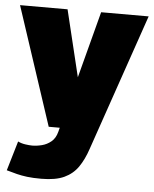

<svg xmlns="http://www.w3.org/2000/svg" viewBox="-61 -544 648 809"><g transform="rotate(5 263.0 -139.5)"><path d="M33 73Q47 80 64.5 82.5Q82 85 93 85Q113 85 134.5 79.5Q156 74 173.5 59.5Q191 45 198 18L334 -500H535L336 78Q321 123 299 155Q277 187 240.5 204Q204 221 144 221Q108 221 84 218Q60 215 40 210Q20 205 -4 198ZM-9 -500H192L313 0H156Z"/></g></svg>

Font: Moderustic ExtraBold
Style: Regular
Weight: 800
Designer: Tural Alisoy
Foundry: TAFT Foundry
Version: Version 2.120